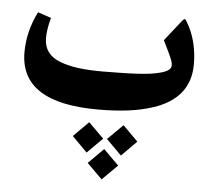

<svg xmlns="http://www.w3.org/2000/svg" viewBox="-54 -514 986 896"><g transform="rotate(5 439.0 -66.5)"><path d="M525.4 252.4 454.1 181.2 382.8 252.4 454.1 323.2ZM605 133.3 534.2 62.5 462.9 133.3 534.2 204.6ZM444.8 133.3 373.5 62.5 302.7 133.3 373.5 204.6ZM407.2 0C511.2 0 594.7 -9.8 667.5 -34.2C772.9 -69.3 836.4 -137.2 836.4 -249.5C835.9 -323.7 819.3 -388.7 785.6 -444.3C781.2 -452.1 778.3 -455.6 774.9 -455.6C774.4 -455.6 771.5 -455.6 761.7 -443.8L687 -349.1C693.4 -335.4 709 -303.7 714.8 -292C717.8 -285.2 721.2 -277.8 724.6 -270C731.4 -254.4 733.9 -243.7 733.9 -235.4C733.9 -227.1 730 -220.2 722.7 -213.9C707.5 -201.2 674.3 -193.4 638.7 -188C620.6 -185.5 598.6 -183.6 572.8 -182.1C546.9 -180.7 522 -180.2 498 -179.7C474.1 -179.2 446.8 -178.7 415 -178.7C326.7 -178.7 264.2 -186.5 213.9 -206.1C163.6 -225.6 138.2 -260.3 138.2 -311C138.2 -339.4 143.1 -371.1 153.3 -406.7L90.8 -427.7C59.6 -365.7 43.9 -302.2 43.9 -236.3C43.9 -78.6 165 0 407.2 0Z"/></g></svg>

Font: Sahel
Style: Bold
Weight: 700
Foundry: Saber Rastikerdar (saber.rastikerdar@gmail.com)
Version: Version 3.4.0